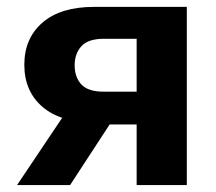

<svg xmlns="http://www.w3.org/2000/svg" viewBox="-20 -535 623 555"><path d="M182.6 0H29.3L171.4 -211.9L315.4 -203.6ZM375 0V-175.3H280.3L252 -181.2Q155.1 -181.2 102.7 -226.2Q50.3 -271.3 50.3 -347.9Q50.3 -424.1 102.7 -469.6Q155.1 -515.1 252 -515.1H520V0ZM280.3 -270H375V-422.9H280.3Q234.4 -422.9 215.1 -401.2Q195.8 -379.6 195.8 -346.1Q195.8 -312.5 214.8 -291.3Q233.9 -270 280.3 -270Z"/></svg>

Font: RobotoFlex
Style: Regular
Weight: 400
Designer: Berlow after Robertson
Foundry: Google
Version: Version 2.136